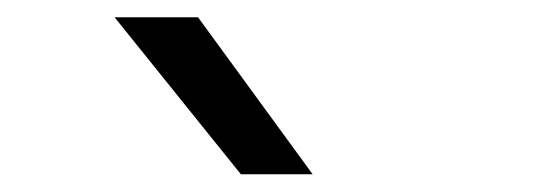

<svg xmlns="http://www.w3.org/2000/svg" viewBox="-20 -828 640 222"><path d="M258.5 -626.5 112.5 -808H209L341.5 -626.5Z"/></svg>

Font: Encode Sans Expanded Expanded
Style: Regular
Weight: 400
Width: 7
Designer: Multiple Designers
Foundry: Impallari Type
Version: Version 3.000; ttfautohint (v1.8.3) -l 8 -r 50 -G 200 -x 14 